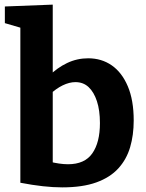

<svg xmlns="http://www.w3.org/2000/svg" viewBox="-20 -798 629 830"><path d="M249 12Q210 12 165 7Q120 2 68 -8V-710L90 -672L1 -698V-770L208 -778V-448L191 -469Q227 -505 270 -525.5Q313 -546 361 -546Q419 -546 463 -515.5Q507 -485 532.5 -425Q558 -365 558 -277Q558 -214 542.5 -161.5Q527 -109 491.5 -70Q456 -31 396.5 -9.5Q337 12 249 12ZM274 -88Q346 -88 379 -135Q412 -182 412 -266Q412 -321 399 -360.5Q386 -400 363 -421.5Q340 -443 306 -443Q280 -443 251 -429Q222 -415 191 -386L208 -429V-66L191 -100Q238 -88 274 -88Z"/></svg>

Font: Bitter Thin
Style: Bold
Weight: 700
Version: Version 3.021